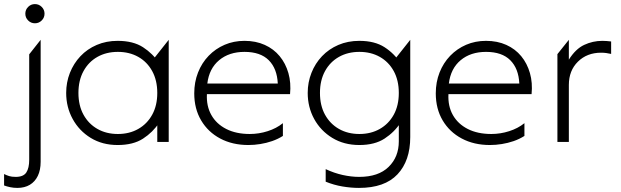

<svg xmlns="http://www.w3.org/2000/svg" viewBox="-58 -695 3042 940"><path d="M27 225Q8.5 225 -8 221.5Q-24.5 218 -38 213V157Q-26 163 -13.5 167Q-1 171 19 171Q56.5 171 70.8 149.5Q85 128 85 87V-429L141 -500V97Q141 137.5 127.2 166Q113.5 194.5 88 209.8Q62.5 225 27 225ZM113 -581Q93.5 -581 79.8 -594.8Q66 -608.5 66 -628Q66 -647.5 79.8 -661.2Q93.5 -675 113 -675Q132.5 -675 146.2 -661.2Q160 -647.5 160 -628Q160 -608.5 146.2 -594.8Q132.5 -581 113 -581Z M518 15Q443 15 386.2 -19.8Q329.5 -54.5 297.8 -112.5Q266 -170.5 266 -240Q266 -292 284.2 -338.2Q302.5 -384.5 335.8 -419.8Q369 -455 415.5 -475Q462 -495 518 -495Q594 -495 642.2 -463.8Q690.5 -432.5 721 -386L692 -354V-404L768 -500V0H712V-106L721 -94Q690.5 -47.5 642.2 -16.2Q594 15 518 15ZM519 -39Q575.5 -39 619 -63.8Q662.5 -88.5 687.2 -133.5Q712 -178.5 712 -240Q712 -301.5 687.2 -346.8Q662.5 -392 619 -416.5Q575.5 -441 519 -441Q462.5 -441 419 -416.5Q375.5 -392 350.8 -346.8Q326 -301.5 326 -240Q326 -178.5 350.8 -133.5Q375.5 -88.5 419 -63.8Q462.5 -39 519 -39Z M1158 15Q1080 15 1020.2 -16.8Q960.5 -48.5 926.8 -105.5Q893 -162.5 893 -238Q893 -293 911.5 -340Q930 -387 963.5 -421.8Q997 -456.5 1041.8 -475.8Q1086.5 -495 1139 -495Q1194.5 -495 1238.2 -475.2Q1282 -455.5 1311.2 -420Q1340.5 -384.5 1354 -337Q1367.5 -289.5 1362 -234H955Q952 -175.5 976.8 -131.8Q1001.5 -88 1049.8 -63.5Q1098 -39 1165 -39Q1209.5 -39 1252.5 -52.8Q1295.5 -66.5 1327 -92V-29.5Q1302.5 -14 1274.2 -4.2Q1246 5.5 1216.5 10.2Q1187 15 1158 15ZM957 -286H1302Q1298.5 -359.5 1257.8 -400.2Q1217 -441 1139 -441Q1063.5 -441 1014.8 -400.2Q966 -359.5 957 -286Z M1699.5 225Q1661 225 1619 218Q1577 211 1536.5 194.5V133Q1578 152.5 1620.2 161.8Q1662.5 171 1700.5 171Q1794.5 171 1844.5 122.2Q1894.5 73.5 1894.5 -3V-107L1903.5 -95Q1873 -48 1824.8 -16.5Q1776.5 15 1701.5 15Q1626 15 1569 -19.8Q1512 -54.5 1480.2 -112.5Q1448.5 -170.5 1448.5 -240Q1448.5 -292 1466.8 -338.2Q1485 -384.5 1518.5 -419.8Q1552 -455 1598.5 -475Q1645 -495 1701.5 -495Q1776.5 -495 1824.8 -463.8Q1873 -432.5 1903.5 -385L1874.5 -353V-404L1950.5 -500V-24Q1950.5 92 1888 158.5Q1825.5 225 1699.5 225ZM1701.5 -39Q1758 -39 1801.5 -63.8Q1845 -88.5 1869.8 -133.5Q1894.5 -178.5 1894.5 -240Q1894.5 -301.5 1869.8 -346.8Q1845 -392 1801.5 -416.5Q1758 -441 1701.5 -441Q1645 -441 1601.5 -416.5Q1558 -392 1533.2 -346.8Q1508.5 -301.5 1508.5 -240Q1508.5 -178.5 1533.2 -133.5Q1558 -88.5 1601.5 -63.8Q1645 -39 1701.5 -39Z M2340.5 15Q2262.5 15 2202.8 -16.8Q2143 -48.5 2109.2 -105.5Q2075.5 -162.5 2075.5 -238Q2075.5 -293 2094 -340Q2112.5 -387 2146 -421.8Q2179.5 -456.5 2224.2 -475.8Q2269 -495 2321.5 -495Q2377 -495 2420.8 -475.2Q2464.5 -455.5 2493.8 -420Q2523 -384.5 2536.5 -337Q2550 -289.5 2544.5 -234H2137.5Q2134.5 -175.5 2159.2 -131.8Q2184 -88 2232.2 -63.5Q2280.5 -39 2347.5 -39Q2392 -39 2435 -52.8Q2478 -66.5 2509.5 -92V-29.5Q2485 -14 2456.8 -4.2Q2428.5 5.5 2399 10.2Q2369.5 15 2340.5 15ZM2139.5 -286H2484.5Q2481 -359.5 2440.2 -400.2Q2399.5 -441 2321.5 -441Q2246 -441 2197.2 -400.2Q2148.5 -359.5 2139.5 -286Z M2671 0V-430L2727 -500V-403Q2760 -455.5 2802 -475.2Q2844 -495 2891 -495Q2901 -495 2912 -494.2Q2923 -493.5 2934 -492V-431Q2921.5 -434 2909.2 -435.5Q2897 -437 2885 -437Q2816 -437 2771.5 -393.2Q2727 -349.5 2727 -279V0Z"/></svg>

Font: Geologica-Sharp
Style: Regular
Weight: 100
Designer: Sindre Bremnes, Frode Helland
Foundry: Monokrom Skriftforlag AS
Version: Version 1.010;gftools[0.9.28]